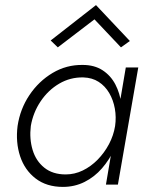

<svg xmlns="http://www.w3.org/2000/svg" viewBox="-20 -725 582 754"><path d="M474 -460 396 0H443L523 -460ZM49 -230Q41 -166 59 -111.5Q77 -57 120 -24Q163 9 227 9Q273 9 312 -10.5Q351 -30 380.5 -64Q410 -98 429.5 -140.5Q449 -183 456 -230Q462 -274 456.5 -316.5Q451 -359 433 -393.5Q415 -428 383 -449Q351 -470 305 -470Q241 -471 186.5 -438.5Q132 -406 95.5 -351.5Q59 -297 49 -230ZM101 -230Q110 -283 139.5 -327Q169 -371 212.5 -396.5Q256 -422 307 -421Q342 -420 367.5 -403.5Q393 -387 409 -359.5Q425 -332 431 -298.5Q437 -265 432 -230Q426 -193 408 -159Q390 -125 363.5 -98Q337 -71 305 -55.5Q273 -40 238 -40Q187 -40 154 -66.5Q121 -93 108 -136.5Q95 -180 101 -230ZM351 -649 455 -539 490 -564 357 -705 179 -566 207 -539Z"/></svg>

Font: Jost Light
Style: Italic
Weight: 300
Italic angle: -5°
Version: Version 3.710